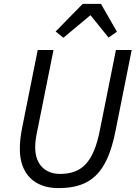

<svg xmlns="http://www.w3.org/2000/svg" viewBox="-20 -955 697 987"><path d="M405 -935 266 -793 306 -761 445 -877 538 -762 581 -792 499 -935ZM174 -698 93 -294C85 -254 82 -220 82 -189C82 -62 156 12 280 12C446 12 530 -64 573 -278L657 -698H576L493 -284C461 -122 401 -61 289 -61C210 -61 161 -112 161 -197C161 -219 163 -239 169 -269L255 -698Z"/></svg>

Font: LVC Sans
Style: Italic
Weight: 400
Italic angle: -11.31°
Designer: Mike Abbink, Paul van der Laan, Pieter van Rosmalen
Foundry: Bold Monday
Version: Version 3.0